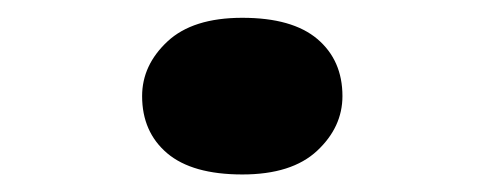

<svg xmlns="http://www.w3.org/2000/svg" viewBox="-20 -188 553 219"><path d="M256.4 11Q199.3 11 170.7 -13.2Q142.1 -37.5 142.1 -78.4Q142.1 -113.7 171 -140.7Q199.9 -167.7 256.4 -167.7Q313.4 -167.7 342 -143.5Q370.6 -119.2 370.6 -78.4Q370.6 -43 341.7 -16Q312.8 11 256.4 11Z"/></svg>

Font: Lexend Tera
Style: Regular
Weight: 400
Designer: Bonnie Shaver-Troup, Thomas Jockin
Foundry: Lexend
Version: Version 1.007